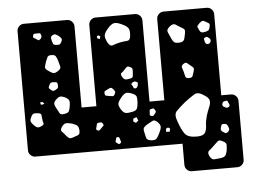

<svg xmlns="http://www.w3.org/2000/svg" viewBox="-47 -579 987 749"><g transform="rotate(-5 446.0 -205.0)"><path d="M675 110Q664 110 656 102Q648 94 648 83V0H72Q61 0 53 -8Q45 -16 45 -27V-493Q45 -504 53 -512Q61 -520 72 -520H241Q252 -520 260 -512Q268 -504 268 -493V-175H326V-493Q326 -504 334 -512Q342 -520 353 -520H507Q518 -520 526 -512Q534 -504 534 -493V-175H592V-493Q592 -504 600 -512Q608 -520 619 -520H788Q799 -520 807 -512Q815 -504 815 -493V-175H853Q864 -175 872 -167Q880 -159 880 -148V83Q880 94 872 102Q864 110 853 110ZM454 -484Q435 -493 424 -492Q413 -491 399 -475Q384 -459 382.5 -448Q381 -437 391 -418Q400 -402 411 -406.5Q422 -411 440 -415Q457 -418 468 -418.5Q479 -419 481 -436Q483 -457 478 -466Q473 -475 454 -484ZM135 -472Q133 -478 129.5 -478Q126 -478 119 -478Q113 -478 109 -477.5Q105 -477 104 -470Q102 -464 105.5 -462Q109 -460 114 -457Q119 -453 122 -451.5Q125 -450 130 -454Q139 -461 135 -472ZM776 -468Q769 -472 765 -470Q761 -468 755 -463Q749 -457 746.5 -453.5Q744 -450 748 -443Q752 -433 755.5 -429Q759 -425 769 -426Q781 -428 786 -431Q791 -434 793 -446Q796 -456 790.5 -459.5Q785 -463 776 -468ZM203 -461Q196 -466 191.5 -468Q187 -470 180 -466Q172 -461 172.5 -456.5Q173 -452 175 -443Q177 -436 179 -432Q181 -428 189 -427Q199 -426 203.5 -427.5Q208 -429 212 -438Q216 -446 213 -450.5Q210 -455 203 -461ZM684 -451Q669 -461 660 -466Q651 -471 637 -459Q624 -448 628.5 -438.5Q633 -429 640 -412Q646 -400 651.5 -396.5Q657 -393 671 -394Q683 -395 687 -400.5Q691 -406 693 -418Q696 -431 696 -438Q696 -445 684 -451ZM365 -445 357 -450 351 -446 353 -438 362 -435ZM788 -401Q783 -405 780 -406.5Q777 -408 771 -405Q766 -402 767 -398.5Q768 -395 769 -389Q771 -380 778 -379Q787 -378 791 -386Q795 -394 788 -401ZM168 -389Q156 -389 153 -383Q150 -377 145 -365Q141 -353 139.5 -346Q138 -339 147 -332Q160 -322 168 -319Q176 -316 189 -325Q201 -333 199 -341.5Q197 -350 193 -364Q189 -377 185 -383Q181 -389 168 -389ZM470 -316Q462 -320 458 -317.5Q454 -315 448 -308Q441 -300 435 -296Q429 -292 435 -282Q441 -271 447.5 -269.5Q454 -268 467 -271Q477 -273 477.5 -279Q478 -285 479 -295Q480 -304 478.5 -308.5Q477 -313 470 -316ZM707 -300Q698 -307 693 -311.5Q688 -316 679 -310Q669 -303 671.5 -296.5Q674 -290 677 -279Q680 -268 681.5 -260.5Q683 -253 695 -253Q708 -253 710 -260Q712 -267 716 -278Q719 -287 716.5 -291Q714 -295 707 -300ZM183 -275Q181 -282 177 -282Q173 -282 165 -283Q156 -284 152 -276Q149 -270 147.5 -266Q146 -262 151 -257Q158 -251 162 -249.5Q166 -248 174 -253Q182 -257 183 -261.5Q184 -266 183 -275ZM490 -256Q481 -261 472 -253Q468 -250 470 -247Q472 -244 475 -239Q476 -235 477.5 -233Q479 -231 483 -231Q491 -232 493 -240Q494 -246 495 -249.5Q496 -253 490 -256ZM396 -237Q391 -242 387 -241.5Q383 -241 376 -237Q369 -234 365 -231.5Q361 -229 362 -221Q363 -213 368 -212.5Q373 -212 381 -210Q388 -209 392.5 -208.5Q397 -208 401 -215Q405 -222 403.5 -226Q402 -230 396 -237ZM207 -220Q194 -226 187 -224.5Q180 -223 171 -214Q162 -204 163 -197.5Q164 -191 170 -180Q177 -167 181 -160Q185 -153 199 -156Q214 -158 217.5 -165.5Q221 -173 223 -188Q225 -201 222 -207.5Q219 -214 207 -220ZM469 -212Q454 -218 446 -216.5Q438 -215 427 -202Q416 -189 413 -180Q410 -171 419 -156Q428 -141 437 -139Q446 -137 464 -141Q479 -144 482.5 -152Q486 -160 487 -175Q488 -190 486 -198Q484 -206 469 -212ZM117 -210 109 -209 110 -201 116 -199 125 -203ZM751 -179Q726 -197 711 -188Q696 -179 671 -160Q648 -141 636.5 -128.5Q625 -116 636 -88Q648 -53 660.5 -37.5Q673 -22 710 -23Q732 -24 738.5 -34.5Q745 -45 745.5 -62.5Q746 -80 752 -101Q758 -120 764 -133.5Q770 -147 768.5 -158Q767 -169 751 -179ZM111 -145Q110 -154 109.5 -159.5Q109 -165 100 -167Q88 -169 81.5 -168Q75 -167 70 -157Q64 -146 65 -139.5Q66 -133 75 -124Q83 -115 89.5 -113Q96 -111 107 -117Q117 -121 114.5 -127.5Q112 -134 111 -145ZM841 -142Q839 -147 837.5 -150Q836 -153 830 -152Q824 -151 821 -149.5Q818 -148 816 -141Q815 -135 817.5 -132.5Q820 -130 826 -127Q834 -122 841 -128Q845 -132 844 -135Q843 -138 841 -142ZM552 -141Q549 -147 545.5 -147Q542 -147 536 -145Q532 -144 531.5 -141Q531 -138 531 -133Q531 -128 530.5 -124.5Q530 -121 535 -119Q541 -117 543.5 -118.5Q546 -120 550 -125Q554 -130 555 -133Q556 -136 552 -141ZM252 -85Q251 -101 245 -106Q239 -111 224 -116Q209 -120 201 -119Q193 -118 184 -105Q177 -93 183.5 -87.5Q190 -82 198 -71Q205 -63 209.5 -60.5Q214 -58 223 -61Q236 -66 244 -68.5Q252 -71 252 -85ZM478 -119 465 -114 464 -103 474 -97 484 -105ZM346 -104Q343 -110 339 -110.5Q335 -111 328 -110Q323 -109 322 -106Q321 -103 320 -98Q319 -92 317.5 -88Q316 -84 322 -81Q328 -78 330.5 -81Q333 -84 338 -88Q342 -93 345.5 -95.5Q349 -98 346 -104ZM558 -93Q547 -103 539.5 -99Q532 -95 519 -88Q509 -82 504.5 -76.5Q500 -71 503 -59Q506 -44 508.5 -35Q511 -26 527 -24Q543 -22 549 -29Q555 -36 562 -51Q569 -65 569 -73.5Q569 -82 558 -93ZM597 -68 589 -64 588 -52 602 -51 605 -63ZM832 -50Q829 -58 825.5 -60.5Q822 -63 814 -63Q807 -63 805.5 -59Q804 -55 802 -48Q799 -39 808 -33Q814 -29 817.5 -27Q821 -25 827 -29Q833 -34 834 -38Q835 -42 832 -50ZM407 -38Q405 -43 404 -45.5Q403 -48 398 -48Q393 -48 392.5 -45Q392 -42 390 -37Q389 -33 388.5 -31Q388 -29 392 -26Q396 -23 399 -21Q402 -19 407 -23Q411 -26 409.5 -29Q408 -32 407 -38ZM805 4Q792 -3 785.5 2.5Q779 8 768 19Q757 30 749 36Q741 42 748 57Q756 72 765.5 71.5Q775 71 791 69Q805 67 809.5 61.5Q814 56 817 43Q819 28 819 19.5Q819 11 805 4Z"/></g></svg>

Font: Rubik Moonrocks
Style: Regular
Weight: 400
Designer: Hubert and Fischer, NaN
Foundry: Hubert and Fischer, NaN
Version: Version 2.200